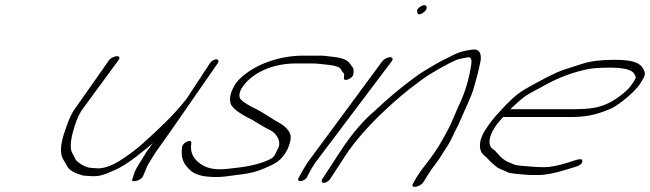

<svg xmlns="http://www.w3.org/2000/svg" viewBox="-20 -694 2489 735"><path d="M783.6 -452 694.4 -316C645.1 -253 592.8 -205 530.3 -148C506.5 -126 476.1 -103 439.1 -79C403.3 -57 372.2 -47 346.3 -50C336.1 -51 328.7 -51 323.2 -52C304.2 -54 273 -74 267.9 -86C264.3 -95 260.3 -101 257.8 -106C248.7 -120 248.5 -146 257.7 -183C266.9 -220 278.2 -249 291.5 -270L433.8 -464C439.8 -472 437.9 -479 428.3 -479C418.7 -479 403.8 -472 397.8 -464L261.5 -270C252.1 -255 241.8 -232 231.1 -200C211 -145 207.8 -106 222.4 -83C226 -78 231 -68 238.6 -55C246.2 -42 265.8 -31 297.4 -22C304.9 -21 314.9 -21 325.4 -20C359.2 -17 378.4 -25 417.2 -42C441.1 -52 469.8 -70 500.8 -94C531.7 -118 552.6 -135 565.1 -146C560.3 -140 550.9 -126 546.1 -120C542.6 -116 537.8 -108 530.1 -95C517.1 -73 505.3 -57 496.5 -38L487.1 -10C476.5 8 520.2 -1 527.8 -20L539.6 -48C541.3 -53 543.1 -58 546.6 -64C554.9 -76 571.4 -106 582.1 -120L631.9 -190L813.6 -452C818.6 -460 816 -467 808 -467C800 -467 788.6 -460 783.6 -452Z M883.9 -377C866.1 -349 857.7 -325 861.5 -305C861.6 -289 880.7 -269 926.4 -245C958.4 -230 977.6 -213 1019.5 -193C1037.6 -181 1058.3 -155 1044.7 -126C1037.1 -111 1032.9 -102 1031.2 -99C1029.4 -96 1024.6 -92 1021.7 -89C988.2 -69 936.2 -56 862.4 -49C819.3 -43 786.3 -46 762.1 -58C721.8 -79 706.4 -108 712.2 -146C715.6 -164 680.1 -150 677.3 -132C670.6 -88 682.8 -64 713.1 -38C728.2 -27 748.1 -20 773.3 -18C826.7 -13 848.9 -20 907 -27C935.2 -30 963.3 -37 990.8 -49C1029.7 -66 1045.8 -73 1065.4 -98C1083.8 -121 1093.7 -154 1092.9 -171C1091.5 -193 1069.4 -213 1046.7 -225C1023.3 -238 994.8 -258 969.2 -272C921.6 -295 896.9 -312 897.3 -323C894.2 -337 901.2 -355 920.8 -377C963.4 -424 1034.4 -451 1112.1 -451H1172.9C1181.4 -451 1189.9 -451 1197.6 -450C1231.4 -446 1276.9 -445 1285.5 -428C1289.1 -421 1292.6 -416 1296.1 -413C1297.6 -412 1298.1 -409 1297.2 -405L1296.7 -396C1293.9 -378 1331.8 -394 1332.6 -410L1333.6 -420C1334.9 -435 1327.4 -438 1321.4 -448C1308.7 -469 1280.2 -474 1242.1 -478L1225.1 -480C1219.6 -481 1210.7 -481 1200.8 -481H1140.1C1041.2 -481 937 -441 883.9 -377Z M1443.9 -460 1156 -70C1150.6 -61 1145.2 -52 1139.7 -43L1123 -13C1113.6 6 1146.6 2 1155.9 -17L1160.8 -27C1165.8 -37 1173.7 -51 1186 -70L1479.9 -460C1485.8 -468 1482.7 -475 1473.1 -475C1463.5 -475 1449.8 -468 1443.9 -460ZM1591.6 -670C1580.1 -663 1574.7 -656 1577.2 -649C1577.8 -638 1584.8 -636 1597.8 -644C1623.1 -659 1615.5 -684 1591.6 -670Z M1244 -9 1313.2 -115C1359.4 -179 1416.5 -239 1477.8 -294C1533.7 -344 1547.4 -353 1590.9 -386C1624.3 -412 1697.1 -452 1728.1 -465C1740.6 -470 1757.1 -471 1772.1 -475C1783.1 -475 1786.6 -466 1784.3 -449C1776.6 -397 1763.5 -350 1743.3 -305C1735.5 -287 1725.6 -267 1717.3 -246C1695.8 -196 1699.9 -207 1670.4 -153C1656.8 -128 1634.3 -96 1604.1 -57C1584.5 -32 1570.9 -11 1562.1 8C1546.7 28 1586.8 25 1601.6 2C1613.5 -16 1627 -41 1645.4 -64C1656.7 -79 1664.4 -90 1669.1 -98C1682.1 -120 1694.6 -135 1706.9 -160C1720.2 -189 1733.5 -212 1744.8 -239C1760 -276 1783.2 -321 1793 -355C1803.2 -390 1812.9 -424 1820.1 -463C1823.4 -494 1812.3 -508 1787.3 -504C1757.4 -500 1734.9 -495 1703 -477C1678.4 -465 1661.7 -457 1652.1 -451C1643.2 -446 1635.4 -441 1626.5 -436C1605.6 -423 1590.1 -415 1568 -398C1517.4 -361 1465.5 -318 1413.8 -269C1375.7 -237 1329.2 -186 1283.2 -115L1214 -9C1209.1 -1 1211.6 6 1219.6 6C1227.6 6 1239.1 -1 1244 -9Z M1933.5 -276C1953 -294 1970.2 -311 1991.1 -326C2001.2 -333 2028.1 -348 2073.5 -372C2121.2 -398 2173.8 -418 2233.7 -430C2249.9 -433 2276.3 -435 2313.5 -435C2355 -435 2398.1 -431 2408.7 -410C2415.3 -397 2416.8 -398 2401 -374C2394.1 -364 2386.1 -354 2375.7 -345C2343.4 -316 2311.1 -297 2280.6 -288C2257.9 -280 2224.3 -276 2179.9 -276ZM1905.7 -246H2156.2C2217.4 -246 2257.5 -251 2322.7 -280C2352.1 -295 2410.2 -342 2431 -374C2452.7 -408 2451.7 -412 2442.6 -430C2428.4 -458 2391.8 -465 2330.8 -465C2280.8 -465 2240.7 -460 2209.6 -450C2187.4 -443 2163.5 -435 2141.4 -428C2101.3 -415 2048.7 -385 2013.5 -366C1972.9 -344 1953.8 -330 1916.3 -292C1881.1 -253 1868.7 -244 1839.5 -199C1820.3 -170 1813.5 -144 1819.1 -121C1823.3 -103 1839.8 -96 1850.4 -83C1858.5 -73 1869 -66 1878.6 -57C1887.2 -48 1912.7 -41 1924.3 -34C1930.8 -31 1959.6 -27 2011.8 -24H2041.8C2069.4 -24 2104.7 -31 2152 -46L2185.5 -56C2200.5 -61 2207.6 -67 2209.3 -76C2211 -91 2191.2 -84 2155.4 -72C2117.1 -60 2087.1 -54 2063.1 -54C2027.1 -54 1995.9 -58 1969.5 -60C1944.2 -62 1947.8 -66 1925 -74C1912.4 -79 1897.9 -90 1882.2 -109C1877.7 -114 1874.1 -119 1868.6 -122C1846.5 -136 1849.3 -168 1874.5 -207C1886.8 -226 1895.3 -233 1905.7 -246Z"/></svg>

Font: MewTooHand
Style: UltimateItaWide
Weight: 400
Designer: Mew Too, Robert Jablonski
Version: Version 0.77